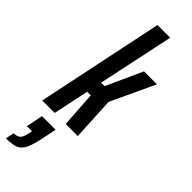

<svg xmlns="http://www.w3.org/2000/svg" viewBox="-350 -756 1058 1058"><g transform="rotate(45 179.0 -227.0)"><path d="M-13 0 142 -743H241L147 -299H174L270 -510H371L251 -253L264 0H170L156 -209H128L84 0ZM63 179 67 160H27L47 62H153L135 150Q122 211 107.5 239.5Q93 268 68 278.5Q43 289 -7 289L3 239Q31 239 43.5 226.5Q56 214 63 179Z"/></g></svg>

Font: Saira Ultra Condensed
Style: Bold Italic
Weight: 700
Width: 1
Italic angle: -12°
Designer: Hector Gatti with collaboration of the Omnibus-Type team
Foundry: Omnibus-Type
Version: Version 1.001; ttfautohint (v1.8)